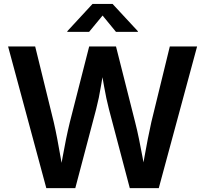

<svg xmlns="http://www.w3.org/2000/svg" viewBox="-20 -966 1054 986"><path d="M217.8 0 21.5 -727.5H160.6L255.9 -339.4Q265.6 -297.4 274.2 -252Q282.7 -206.5 290.8 -160.4Q298.8 -114.3 306.6 -69.8H285.2Q293.5 -114.3 301.8 -160.4Q310.1 -206.5 319.3 -252Q328.6 -297.4 338.9 -339.4L438 -727.5H575.7L673.8 -339.4Q684.6 -297.4 693.8 -252Q703.1 -206.5 711.7 -160.4Q720.2 -114.3 728.5 -69.8H706.1Q713.9 -114.3 721.9 -160.4Q730 -206.5 739 -252Q748 -297.4 757.3 -339.4L852.1 -727.5H992.2L795.4 0H646.5L539.6 -404.8Q525.4 -459.5 514.4 -522.9Q503.4 -586.4 490.7 -658.2H522.5Q508.8 -588.4 498.8 -525.9Q488.8 -463.4 473.6 -404.8L366.7 0ZM437.5 -802.2H325.7V-805.7L455.1 -945.8H558.1L688 -805.7V-802.2H575.7L506.8 -886.2Z"/></svg>

Font: Inter 17pt SemiBold
Style: Regular
Weight: 600
Version: Version 4.001;git-66647c0bb